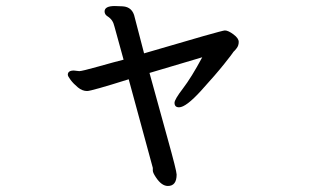

<svg xmlns="http://www.w3.org/2000/svg" viewBox="-20 -547 1040 637"><path d="M537 70Q516 70 497 41Q487 26 487 19V10L407 -284Q283 -245 269 -245Q253 -245 238.5 -257Q224 -269 214.5 -281.5Q205 -294 205 -299Q205 -313 225 -313L243 -311Q252 -311 307 -326.5Q362 -342 390 -349L360 -458Q357 -471 351.5 -479Q346 -487 336.5 -493Q327 -499 327 -509Q327 -527 361 -527L387 -526Q420 -524 427 -489L458 -370Q716 -446 726 -446Q737 -446 754.5 -433Q772 -420 772 -408Q772 -396 765.5 -387.5Q759 -379 756.5 -377Q754 -375 752.5 -372Q751 -369 724 -335Q697 -301 647 -246Q597 -191 574 -191Q559 -191 559 -206Q559 -217 587 -253.5Q615 -290 651 -357L476 -305Q506 -195 536 -87.5Q566 20 566 32Q566 70 537 70Z"/></svg>

Font: LXGW WenKai Lite
Style: Bold
Weight: 700
Designer: LXGW / Fontworks Inc.
Foundry: LXGW / Fontworks Inc.
Version: Version 1.330;April 28, 2024